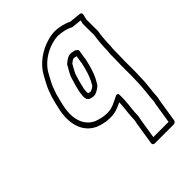

<svg xmlns="http://www.w3.org/2000/svg" viewBox="-201 -602 875 875"><g transform="rotate(-45 237.0 -164.0)"><path d="M291.7 -383.5C272.1 -383.5 255.2 -367.6 247.3 -360.8C245 -358.9 243.4 -356 242.6 -353.6C235.3 -340.5 225.6 -325 219.2 -310.4C219 -310 218.7 -309.4 218.6 -309.1C210.1 -282.8 203.7 -261.9 197.1 -230.7C197 -230.4 197 -230.2 196.9 -230C195.5 -220.9 194.7 -213.9 194.6 -209C193.4 -198.9 195.3 -193.5 196.1 -189C196.6 -186.2 198.7 -183.5 200.5 -182.3C202.2 -180 203.3 -178.5 206.4 -176.8C207.1 -176.4 208.2 -176 208.8 -175.9C210.7 -175.4 213.1 -174.6 215.8 -173.4C217.2 -172.8 219 -172.5 220.3 -172.5C221.6 -171.9 223.6 -171.5 225.2 -171.5H234.2C235.5 -171.5 237.1 -171.8 238.2 -172.1C251.7 -176.4 262.6 -182.9 273.3 -192.2C274.4 -193.1 275.5 -194.4 276.1 -195.4L280.1 -201.4C280.3 -201.7 280.5 -202.1 280.7 -202.4L291.8 -222.4C291.9 -222.6 292.1 -222.9 292.2 -223C305.7 -250.5 313.3 -279.1 320.4 -309.3C322.3 -315.7 322.4 -317.7 322.5 -321.7L329 -363C329.7 -367.7 327.5 -372 324.3 -373.9L316.1 -378.9C314.4 -380 312.3 -380.5 310.3 -380.5C307.8 -380.5 300.1 -383.5 291.7 -383.5ZM287.7 -358.5C289.3 -358.3 294.3 -356.7 302.8 -355.7L297.2 -320C297 -319 297 -317.8 297.1 -316.5C297.1 -316.5 296.9 -315 296.3 -313.1C296.2 -312.8 296 -312.3 295.9 -312C288.5 -280.5 282.3 -256.8 269.9 -231.3L259.2 -212.1L256.8 -208.5C249.6 -202.6 245.4 -199.9 236 -196.5H231.5C231.5 -196.5 231.2 -196.8 226.7 -197.5C226 -197.8 225 -198.2 220.6 -199.6C219.6 -204.5 219.3 -206.9 219.8 -210C219.8 -210.5 219.9 -211.4 219.9 -212.1C219.9 -214.1 220.3 -222 221.8 -229.3C228.2 -259.4 233.8 -277.9 242.4 -304.2C247.2 -314.9 257.1 -331.1 265.1 -345.6C272.6 -351.9 282.7 -358.3 287.7 -358.5ZM300.3 -100.2C274.3 -88.2 252.2 -73.5 222.6 -73.5H208.6C193 -73.5 164.5 -81.5 152.5 -86.5C106.7 -108.5 84.8 -159.2 99.6 -234.5C105.3 -261.9 109.6 -277.7 116 -301L126.6 -330.4C133.1 -347.7 146.8 -371.1 156.4 -389.7C178.1 -430.2 222.1 -462.3 268.9 -475.1C280.7 -478.8 293.2 -480.8 306.5 -481.5C333.1 -481.3 365.3 -472.8 379.4 -464.1C380.7 -463.3 382.5 -462.7 384 -462.6L431.2 -457.8L427.5 -441.9C427.5 -441.6 427.4 -441.2 427.3 -441C426.6 -436.2 427.2 -414.3 427.6 -367C422.7 -335.4 420 -301.9 419.8 -273.1C416.9 -253.9 418.1 -239.6 417.7 -221.5C414.9 -167.3 418.4 -128.3 415.5 -75.5C415.1 -56 414.2 -42.3 412.9 -34C412.8 -33.7 412.8 -33.3 412.8 -33.1C412 -23.9 410.9 -12.6 409.4 0.6C406.8 17.1 407.6 30.6 406 41C404 47.7 403.5 50.8 402.5 57L387.3 152.5H289.3L304.5 57C305.6 50 306.8 44.2 308.1 39.6C308.3 39.1 308.4 38.4 308.5 38L308.6 37C308.7 36.3 308.8 35.4 308.8 34.9C308.5 3.8 315.1 -27.6 316.5 -63.6C316.6 -73.3 316.7 -82.1 316.8 -90.9C316.8 -91.8 317.5 -108.2 300.3 -100.2ZM291.3 -69.6C291.3 -68.1 291.2 -63 291.2 -60.4C289.9 -27.8 283.5 2.4 283.5 37.7C282.1 42.8 280.6 49.9 279.5 57L262.4 165C261.5 170.4 265.3 177.5 272.9 177.5H395.9C401.3 177.5 409.2 172.6 410.4 165L427.5 57C428.3 51.5 429.4 47.1 430.4 44.1C430.5 43.6 430.7 42.7 430.8 42C433.6 24.9 432.1 15.1 434.5 0C434.5 -0.1 434.6 -0.4 434.6 -0.6C436 -13.9 437.1 -24.2 438 -34.5C439.4 -43.7 440.5 -59.6 440.8 -78.5C443.8 -132.6 440.3 -171.7 443 -224.5C443.4 -245.2 442.3 -257.9 444.9 -274C445 -274.5 445 -275.3 445.1 -275.9C445.3 -305.9 447.8 -336.8 452.8 -368C452.9 -368.5 452.9 -369.4 452.9 -370.1C452.6 -411.5 452.4 -435.2 452.5 -441.4L458.6 -468.1C460.1 -474.6 456.1 -480.8 449.5 -481.4L392.9 -487.2C373.1 -498.1 339.5 -506.5 310.2 -506.5C310.1 -506.5 309.8 -506.5 309.7 -506.5C293.8 -505.8 280.8 -503.7 265.3 -498.9C212.7 -484.3 161 -448.2 134.4 -398.3C125 -380.3 111.1 -357.1 102.9 -335.6L92.1 -305.5C92 -305.2 91.9 -304.8 91.8 -304.5C85.1 -280.1 80.7 -264.1 74.8 -235.5C58.5 -152.5 83 -89.9 139.2 -63.5C154.6 -56.9 182.7 -48.5 204.7 -48.5H218.7C248 -48.5 271.6 -59.8 291.3 -69.6Z"/></g></svg>

Font: Tape
Style: Regular
Weight: 500
Foundry: Cannot Into Space Fonts
Version: Version 0.97